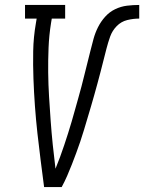

<svg xmlns="http://www.w3.org/2000/svg" viewBox="-20 -755 582 775"><path d="M158 0Q151 -54 144 -108.5Q137 -163 131 -217.5Q125 -272 121 -327Q117 -382 115 -437.5Q113 -493 114 -549Q115 -605 125 -662L128 -680H81V-735H243V-680H189L186 -662Q178 -612 176 -562Q174 -512 174.5 -463Q175 -414 178 -365Q181 -316 184.5 -267.5Q188 -219 193 -170.5Q198 -122 204 -74Q214 -98 222.5 -121.5Q231 -145 239 -168.5Q247 -192 254.5 -216Q262 -240 269 -263.5Q276 -287 282.5 -311Q289 -335 296 -359Q303 -383 309 -406.5Q315 -430 321 -454Q327 -478 333 -502Q339 -526 345 -550Q351 -574 357.5 -598Q364 -622 375.5 -645Q387 -668 404.5 -687.5Q422 -707 445 -718Q468 -729 492.5 -732Q517 -735 542 -735V-680Q518 -680 493.5 -674Q469 -668 451 -649.5Q433 -631 424.5 -607Q416 -583 410 -559.5Q404 -536 398 -512.5Q392 -489 386 -465.5Q380 -442 373.5 -418.5Q367 -395 360.5 -371.5Q354 -348 347 -324.5Q340 -301 333 -277.5Q326 -254 319 -230.5Q312 -207 304 -183.5Q296 -160 287.5 -137Q279 -114 270 -91Q261 -68 251 -45Q241 -22 229 0Z"/></svg>

Font: Iosevka Curly Slab LtObl
Style: Regular
Weight: 300
Italic angle: -9°
Monospace: yes
Designer: Belleve Invis
Foundry: Belleve Invis
Version: Version 11.0.0; ttfautohint (v1.8.3)